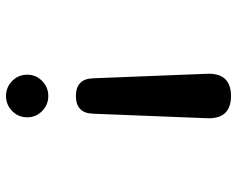

<svg xmlns="http://www.w3.org/2000/svg" viewBox="-95 -685 790 640"><g transform="rotate(90 300.0 -365.0)"><path d="M241 -280 226 -658Q224 -700 243 -720Q262 -740 300 -740Q338 -740 357 -720Q376 -700 374 -658L359 -280Q358 -251 343 -237Q328 -223 300 -223Q272 -223 257 -237Q242 -251 241 -280ZM229 -61Q229 -90 250 -110.5Q271 -131 300 -131Q329 -131 350 -110.5Q371 -90 371 -61Q371 -31 350 -10.5Q329 10 300 10Q271 10 250 -10.5Q229 -31 229 -61Z"/></g></svg>

Font: Maple Mono SemiBold
Style: Regular
Weight: 600
Monospace: yes
Designer: subframe7536
Version: Version 7.000